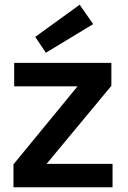

<svg xmlns="http://www.w3.org/2000/svg" viewBox="-20 -792 542 812"><path d="M37 0V-97L308 -427H40V-526H451V-429L177 -99H456V0ZM174 -569 129 -636 317 -772 374 -690Z"/></svg>

Font: DM Sans 9pt SemiBold
Style: Regular
Weight: 600
Version: Version 4.004;gftools[0.9.30]